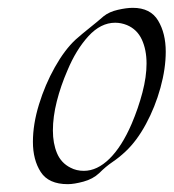

<svg xmlns="http://www.w3.org/2000/svg" viewBox="-20 -462 443 490"><path d="M153 8Q104 8 84 -23Q64 -54 64 -100Q64 -145 79.5 -195.5Q95 -246 120 -290.5Q145 -335 173 -361Q190 -376 209.5 -391.5Q229 -407 245 -421Q259 -432 281 -437Q303 -442 319 -442Q364 -442 383.5 -409.5Q403 -377 403 -330Q403 -287 389.5 -238Q376 -189 352.5 -145.5Q329 -102 300 -75Q284 -60 267 -48.5Q250 -37 233 -20Q217 -5 193 1.5Q169 8 153 8ZM194 -26Q228 -26 259.5 -57Q291 -88 316 -146Q333 -186 343.5 -226Q354 -266 354 -300Q354 -335 342 -361Q330 -387 304 -398Q289 -404 274 -404Q237 -404 205.5 -369.5Q174 -335 152 -282Q135 -243 125 -203.5Q115 -164 115 -129Q115 -96 125.5 -71Q136 -46 160 -34Q175 -26 194 -26Z"/></svg>

Font: Italianno
Style: Regular
Weight: 400
Designer: Robert E. Leuschke
Foundry: Robert E. Leuschke
Version: Version 1.100; ttfautohint (v1.8.3)